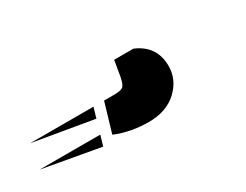

<svg xmlns="http://www.w3.org/2000/svg" viewBox="-137 -178 641 501"><g transform="rotate(-30 184.0 72.0)"><path d="M326 64Q326 105 294 135Q262 165 208.5 165Q155 165 109 146L135 58H166Q186 58 192.5 52.5Q199 47 203 26L211 -21H269Q326 3 326 64ZM94 89 -88 58H103ZM73 161 -101 130H82Z"/></g></svg>

Font: Faster One
Style: Regular
Weight: 400
Designer: Eduardo Rodriguez Tunni
Foundry: Eduardo Rodriguez Tunni
Version: Version 1.002